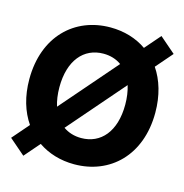

<svg xmlns="http://www.w3.org/2000/svg" viewBox="-116 -872 978 1018"><g transform="rotate(15 373.5 -363.5)"><path d="M373.5 11.7C569.8 11.7 719.2 -128.9 719.2 -363.3C719.2 -458 694.8 -537.6 653.3 -598.6L732.4 -689.9L645.5 -765.1L571.8 -680.2C516.6 -718.8 448.2 -739.3 373.5 -739.3C176.8 -739.3 27.8 -598.1 27.8 -363.3C27.8 -269 52.2 -189.9 94.2 -128.9L15.1 -37.6L102.1 37.6L175.3 -46.9C231 -8.8 298.8 11.7 373.5 11.7ZM373.5 -132.3C335.9 -132.3 302.7 -142.6 274.9 -162.1L539.6 -467.3C548.8 -437.5 554.2 -402.3 554.2 -363.3C554.2 -216.3 481.4 -132.3 373.5 -132.3ZM192.9 -363.3C192.9 -510.7 265.6 -595.2 373.5 -595.2C411.1 -595.2 444.8 -585 472.2 -564.9L207.5 -259.8C198.2 -289.6 192.9 -324.2 192.9 -363.3Z"/></g></svg>

Font: Raveo Display
Style: Bold
Weight: 700
Designer: Jakub Foglar, Rasmus Andersson (Inter)
Foundry: Jakubfoglar.com
Version: Version 1.100;Glyphs 3.2.3 (3260)